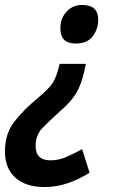

<svg xmlns="http://www.w3.org/2000/svg" viewBox="-57 -568 467 776"><path d="M187 -453Q187 -392 249 -392Q296 -392 318 -421.5Q340 -451 340 -488Q340 -548 275 -548Q237 -548 212 -521Q187 -494 187 -453ZM184 -310Q173 -260 157 -234.5Q141 -209 95 -171Q40 -126 1.5 -77Q-37 -28 -37 44Q-37 112 5 150Q47 188 123 188Q172 188 218 172Q264 156 305 130L275 35Q242 53 211 66.5Q180 80 147 80Q87 80 87 22Q87 -22 113.5 -49.5Q140 -77 184 -117Q232 -157 254.5 -198Q277 -239 290 -310Z"/></svg>

Font: Noto Sans UI SemiCondensed
Style: Bold Italic
Weight: 700
Width: 4
Designer: Monotype Design Team
Foundry: Monotype Imaging Inc.
Version: 1.001